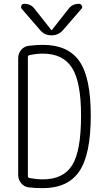

<svg xmlns="http://www.w3.org/2000/svg" viewBox="-20 -975 540 1005"><path d="M338.9 -928.7Q358.4 -955.1 393.6 -955.1Q403.3 -955.1 408.2 -945.3Q413.1 -935.5 406.2 -928.7L311.5 -819.3Q287.1 -790 249.5 -790Q211.9 -790 188.5 -819.3L93.8 -928.7Q87.9 -935.5 91.8 -945.3Q95.7 -955.1 106.4 -955.1Q141.6 -955.1 161.1 -928.7L248 -818.4Q249 -817.4 250 -817.4L252 -818.4ZM126 -676.8V-52.7Q126 -44.9 134.8 -43Q171.9 -36.1 204.1 -36.1Q311.5 -36.1 357.9 -110.4Q404.3 -184.6 404.3 -370.1Q404.3 -545.9 356.9 -620.1Q309.6 -694.3 204.1 -694.3Q171.9 -694.3 134.8 -686.5Q126 -684.6 126 -676.8ZM130.9 5.9Q106.4 2.9 90.8 -16.1Q75.2 -35.2 75.2 -59.6V-669.9Q75.2 -695.3 90.8 -713.9Q106.4 -732.4 130.9 -735.4Q172.9 -740.2 204.1 -740.2Q335.9 -740.2 395.5 -654.8Q455.1 -569.3 455.1 -370.1Q455.1 -166 395 -78.1Q335 9.8 204.1 9.8Q163.1 9.8 130.9 5.9Z"/></svg>

Font: Rounded-X Mgen+ 1m light
Style: Regular
Weight: 200
Designer: [Source Han Sans]
Ryoko NISHIZUKA  (kana & ideographs); Paul D. Hunt (Latin, Greek & Cyrillic); Wenlong ZHANG  (bopomofo
Version: Version 1.059.20150602